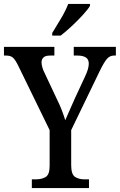

<svg xmlns="http://www.w3.org/2000/svg" viewBox="-23 -951 606 971"><path d="M138 0V-44H159Q188 -44 208 -56Q228 -68 228 -112V-293L70 -617Q56 -646 44 -658Q32 -670 8 -670H-3V-714H252V-670H230Q206 -670 196.5 -660Q187 -650 187 -636Q187 -624 191.5 -609Q196 -594 202 -583L265 -449Q280 -419 290 -392.5Q300 -366 307 -343Q316 -364 328.5 -392Q341 -420 355 -452L408 -566Q426 -604 426 -629Q426 -651 411 -660.5Q396 -670 370 -670H350V-714H563V-670H553Q533 -670 518.5 -654Q504 -638 482 -593L337 -293V-116Q337 -69 356.5 -56.5Q376 -44 403 -44H427V0ZM241 -784Q262 -818 285.5 -857.5Q309 -897 322 -931H432V-921Q422 -904 396.5 -876Q371 -848 340.5 -819.5Q310 -791 284 -771H241Z"/></svg>

Font: Noto Serif Tamil Condensed Medium
Style: Regular
Weight: 500
Width: 3
Designer: Indian Type Foundry, Tom Grace, and the Monotype Design Team
Foundry: Monotype Imaging Inc.
Version: Version 2.004; ttfautohint (v1.8.4.7-5d5b)